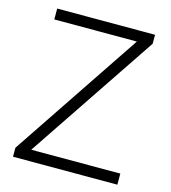

<svg xmlns="http://www.w3.org/2000/svg" viewBox="-107 -801 789 887"><g transform="rotate(15 287.5 -357.0)"><path d="M536 0H37V-43L452 -662H57V-714H525V-671L110 -53H536Z"/></g></svg>

Font: Noto Sans Lao Light
Style: Regular
Weight: 300
Designer: Monotype Design Team
Foundry: Monotype Imaging Inc.
Version: Version 2.003; ttfautohint (v1.8.4.7-5d5b)